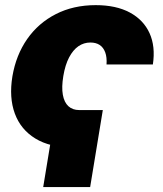

<svg xmlns="http://www.w3.org/2000/svg" viewBox="-20 -570 641 755"><path d="M384.3 -137.2 334.5 165.5H149.9L199.7 -137.2ZM264.2 9.8Q176.3 9.8 118.9 -25.4Q61.5 -60.5 38.3 -123.5Q15.1 -186.5 28.8 -270Q43 -353.5 86.9 -416.5Q130.9 -479.5 199.7 -514.6Q268.6 -549.8 356.4 -549.8Q436.5 -549.8 490.5 -520.8Q544.4 -491.7 568.1 -439.5Q591.8 -387.2 581.1 -316.4H398.9Q400.9 -344.7 393.8 -364Q386.7 -383.3 372.1 -393.1Q357.4 -402.8 335.4 -402.8Q309.6 -402.8 288.3 -388.2Q267.1 -373.5 251.7 -344.2Q236.3 -314.9 229 -271Q221.7 -227.1 227.1 -197.3Q232.4 -167.5 249 -152.3Q265.6 -137.2 291.5 -137.2Z"/></svg>

Font: Inter 16pt Black
Style: Italic
Weight: 900
Italic angle: -9.3988°
Version: Version 4.001;git-66647c0bb